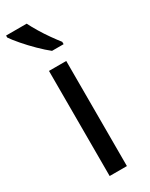

<svg xmlns="http://www.w3.org/2000/svg" viewBox="-202 -807 662 848"><g transform="rotate(-30 128.5 -383.0)"><path d="M173 0H85V-536H173ZM104 -766Q115 -744 131.5 -716.5Q148 -689 166.5 -663Q185 -637 200 -618V-606H141Q118 -624 89 -652.5Q60 -681 35.5 -709.5Q11 -738 -1 -756V-766Z"/></g></svg>

Font: Noto Sans Old Turkic
Style: Regular
Weight: 400
Designer: Monotype Design Team
Foundry: Monotype Imaging Inc.
Version: Version 2.003; ttfautohint (v1.8.4.7-5d5b)